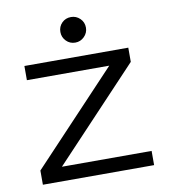

<svg xmlns="http://www.w3.org/2000/svg" viewBox="-77 -733 704 799"><g transform="rotate(-10 275.0 -333.5)"><path d="M40 -60 398 -440H50V-500H489V-440L131 -60H510V0H40ZM330 -613Q330 -591 314 -575Q298 -559 276 -559Q253 -559 237.5 -575Q222 -591 222 -613Q222 -636 237.5 -651.5Q253 -667 276 -667Q298 -667 314 -651.5Q330 -636 330 -613Z"/></g></svg>

Font: Goli Light
Style: Regular
Weight: 300
Designer: jaikishan Patel
Foundry: MagicType
Version: Version 1.000